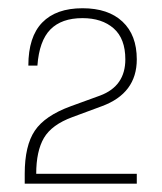

<svg xmlns="http://www.w3.org/2000/svg" viewBox="-20 -938 392 466"><path d="M312 -492.2H40V-516.1Q40 -584.5 64.5 -620.8Q88.9 -657.2 151.9 -680.2L223.1 -706.1Q284.2 -729 284.2 -793.9Q284.2 -844.2 255.9 -869.1Q227.5 -894 180.2 -894Q129.4 -894 102.3 -866.5Q75.2 -838.9 70.8 -778.8H48.8Q48.8 -848.6 82.5 -883.3Q116.2 -918 180.2 -918Q242.7 -918 277.3 -885.5Q312 -853 312 -793.9Q312 -711.4 227.1 -680.2L155.8 -653.8Q105.5 -635.3 86.7 -603.3Q67.9 -571.3 67.9 -516.1H312Z"/></svg>

Font: Creato Display Thin
Style: Regular
Weight: 265
Version: Version 1.000